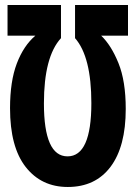

<svg xmlns="http://www.w3.org/2000/svg" viewBox="-20 -734 540 765"><path d="M490 -714H279V-582Q344 -508 344 -323Q344 -111 249 -111Q155 -111 155 -322Q155 -508 223 -582V-714H10V-592H121Q74 -552 47 -481Q20 -410 20 -303Q20 -148 82.5 -68.5Q145 11 250 11Q360 11 420.5 -69.5Q481 -150 481 -300Q481 -411 452 -482.5Q423 -554 383 -592H490Z"/></svg>

Font: Noto Sans Mono Condensed Extra
Style: Regular
Weight: 800
Width: 3
Designer: Monotype Design Team
Foundry: Monotype Imaging Inc.
Version: Version 1.900